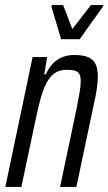

<svg xmlns="http://www.w3.org/2000/svg" viewBox="-20 -734 426 754"><path d="M1 0 108 -510H165L154 -442H160Q170 -464 184.5 -481Q199 -498 221 -508Q243 -518 272 -518Q306 -518 326 -509.5Q346 -501 355 -483Q364 -465 364 -434Q364 -414 360.5 -387.5Q357 -361 349 -327L280 0H216L280 -304Q288 -344 292.5 -370.5Q297 -397 297 -414Q297 -434 291.5 -443.5Q286 -453 274 -456.5Q262 -460 242 -460Q212 -460 192.5 -445Q173 -430 160 -403Q147 -376 137.5 -339.5Q128 -303 119 -260L64 0ZM220 -580 182 -708 184 -714H228L264 -620L337 -714H386L384 -708L293 -580Z"/></svg>

Font: Saira ExtraCondensed
Style: Italic
Weight: 400
Width: 2
Italic angle: -12°
Designer: Hector Gatti with collaboration of the Omnibus-Type team
Foundry: Omnibus-Type
Version: Version 1.101